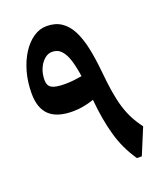

<svg xmlns="http://www.w3.org/2000/svg" viewBox="-145 -892 839 988"><g transform="rotate(-20 274.0 -398.5)"><path d="M519 -142.9Q494.7 -175.1 477.6 -208Q460.5 -241 448.7 -280Q437 -318.9 429.1 -368Q421.2 -417 415.2 -481.6Q408.1 -555.1 395.5 -613.7Q382.9 -672.2 361.6 -713.2Q340.3 -754.1 307.5 -775.8Q274.7 -797.5 227.3 -797.5Q188.5 -797.5 154.1 -773.7Q119.8 -750 93.5 -708.6Q67.2 -667.2 52.2 -612.9Q37.3 -558.7 37.3 -497.4Q37.3 -417.1 78.7 -377.9Q120.1 -338.6 205.7 -338.6Q236.4 -338.6 264.2 -343.8Q292 -349.1 322.9 -359Q332 -251.8 356.8 -163Q381.5 -74.2 433.2 0H459.7ZM309.2 -493.8Q284.4 -489.7 261.5 -487.2Q238.5 -484.7 216.8 -484.7Q164.7 -484.7 143.9 -496.8Q123.2 -509 123.2 -539.9Q123.2 -573 135 -601.1Q146.8 -629.2 166.4 -646.2Q185.9 -663.3 208.6 -663.3Q240.2 -663.3 259.5 -641.7Q278.9 -620.2 290.5 -582Q302 -543.8 309.2 -493.8Z"/></g></svg>

Font: Pinar-VF
Style: Regular
Weight: 300
Designer: Amin Abedi
Version: Version 3.0